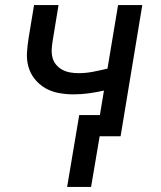

<svg xmlns="http://www.w3.org/2000/svg" viewBox="-20 -540 640 761"><path d="M246 201 294 -84H376L392 -181Q361 -174 331 -170Q301 -166 271 -166Q241 -166 212 -171.5Q183 -177 159 -191Q135 -205 117.5 -227Q100 -249 92.5 -276Q85 -303 87 -333Q89 -363 94 -393L115 -520H212L189 -380Q186 -362 185 -345Q184 -328 188 -312Q192 -296 202.5 -283.5Q213 -271 227 -263.5Q241 -256 257.5 -253Q274 -250 291 -250Q320 -250 348.5 -255.5Q377 -261 406 -268L448 -520H544L458 0H375L341 201Z"/></svg>

Font: Iosevka SS04 Md Ex Obl
Style: Regular
Weight: 500
Width: 7
Italic angle: -9°
Monospace: yes
Designer: Belleve Invis
Foundry: Belleve Invis
Version: Version 19.0.0; ttfautohint (v1.8.4)